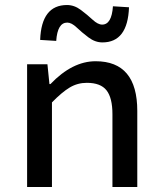

<svg xmlns="http://www.w3.org/2000/svg" viewBox="-20 -745 640 765"><path d="M88 0V-489H169L177 -410H181Q268 -501 361 -501Q527 -501 527 -303V0H428V-290Q428 -355 404.5 -385Q381 -415 326 -415Q289 -415 258 -396.5Q227 -378 187 -337V0ZM388 -576Q359 -576 332.5 -596Q306 -616 285.5 -635.5Q265 -655 248 -655Q209 -655 204 -582L140 -586Q145 -725 247 -725Q276 -725 302 -705.5Q328 -686 349 -666.5Q370 -647 387 -647Q425 -647 430 -720L494 -716Q489 -576 388 -576Z"/></svg>

Font: TypoPRO Source Code Pro
Style: Regular
Weight: 500
Monospace: yes
Designer: Paul D. Hunt, Teo Tuominen
Foundry: Adobe Systems Incorporated
Version: Version 2.010;PS 1.0;hotconv 1.0.84;makeotf.lib2.5.63406